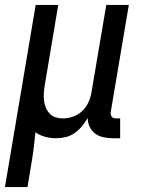

<svg xmlns="http://www.w3.org/2000/svg" viewBox="-50 -550 570 775"><path d="M-30 205 94 -530H185L131 -208Q128 -192 127 -176Q126 -160 127.5 -145.5Q129 -131 134.5 -117Q140 -103 150 -92Q160 -81 174.5 -76.5Q189 -72 205 -72Q226 -72 247 -80Q268 -88 284 -104Q300 -120 308.5 -140.5Q317 -161 320 -182L379 -530H470L397 -98Q396 -93 397 -88Q398 -83 401 -79Q404 -75 409 -73.5Q414 -72 419 -72H435V8H406Q386 8 367.5 4Q349 0 334.5 -10.5Q320 -21 312 -38Q304 -55 304 -74Q294 -56 280.5 -40Q267 -24 250.5 -12.5Q234 -1 214.5 3.5Q195 8 176 8Q153 8 131.5 2Q110 -4 93 -16Q90 14 86.5 43.5Q83 73 78 102L61 205Z"/></svg>

Font: iosevka_custom_sans_ss08 Md
Style: Italic
Weight: 500
Italic angle: -10°
Designer: Belleve Invis
Foundry: Belleve Invis
Version: Version 10.3.0; ttfautohint (v1.8.3)